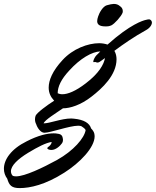

<svg xmlns="http://www.w3.org/2000/svg" viewBox="-271 -628 797 982"><path d="M45 106C49 101 51 95 51 88C51 85 51 82 50 79C49 69 44 60 31 57C16 54 10 54 3 54C-29 54 -75 64 -135 95C-214 134 -251 188 -251 235C-251 254 -245 271 -234 286C-224 320 -212 334 -170 334C-117 334 -39 317 58 255C137 205 213 127 213 69C213 64 212 59 211 54C209 46 203 37 195 29C187 2 159 -16 107 -21C102 -21 98 -22 93 -22C43 -22 -16 3 -48 3C-43 -14 18 -51 51 -74C88 -74 142 -91 196 -133C252 -176 325 -244 325 -325C325 -339 322 -355 314 -368C358 -401 416 -441 476 -474C496 -485 506 -501 506 -513C506 -520 500 -529 491 -529C487 -529 482 -528 474 -526C461 -523 396 -505 279 -400C267 -404 252 -407 236 -407C179 -407 102 -379 49 -321C-3 -265 -22 -217 -22 -180C-22 -152 -11 -131 6 -113C-30 -90 -82 -52 -89 -36C-91 -30 -92 -24 -92 -18C-92 -9 -90 0 -86 7C-80 26 -63 51 -44 51C-13 51 84 15 129 15C136 15 142 16 146 18C156 24 163 30 167 37C161 78 105 143 21 190C-52 230 -144 274 -189 274C-196 274 -203 273 -207 270C-213 263 -215 255 -215 248C-215 219 -180 186 -128 154C-75 122 -37 103 -7 98C-7 109 -17 119 -25 124C-28 126 -29 128 -29 130C-29 135 -19 139 -8 139C14 139 36 119 45 106ZM222 -345C215 -338 206 -321 206 -313C206 -311 207 -310 209 -310C211 -310 213 -311 215 -311C220 -311 222 -308 227 -308C231 -308 236 -309 245 -316L266 -331C260 -298 235 -253 168 -202C115 -161 75 -146 48 -146C38 -146 31 -148 24 -151C24 -185 42 -223 83 -267C139 -329 200 -364 242 -365C236 -358 229 -352 222 -345ZM231 -544C228 -535 226 -527 226 -520C226 -501 241 -493 268 -493C269 -493 272 -493 273 -493C279 -493 285 -493 298 -498C315 -506 349 -544 356 -563C357 -566 357 -569 357 -572C357 -581 352 -591 342 -597C335 -603 326 -608 311 -608C303 -608 289 -605 275 -601C255 -595 237 -563 231 -544Z"/></svg>

Font: Oregano
Style: Italic
Weight: 400
Italic angle: -12°
Designer: Astigmatic (AOETI)
Foundry: Astigmatic (AOETI)
Version: Version 1.000